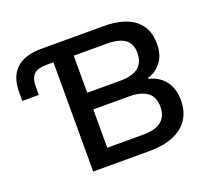

<svg xmlns="http://www.w3.org/2000/svg" viewBox="-119 -861 1126 1017"><g transform="rotate(-20 443.5 -352.5)"><path d="M242 0V-616H206Q153 -616 131.5 -595Q110 -574 110 -525V-480H17V-529Q17 -616 64.5 -660.5Q112 -705 207 -705H556Q671 -705 731 -658Q791 -611 791 -521Q791 -457 760 -418Q729 -379 685 -367V-361Q716 -355 744.5 -335Q773 -315 790.5 -280.5Q808 -246 808 -196Q808 -134 779 -90Q750 -46 694 -23Q638 0 560 0ZM355 -93H557Q627 -93 660.5 -120.5Q694 -148 694 -200Q694 -257 658.5 -283Q623 -309 557 -309H355ZM355 -403H540Q609 -403 643 -429.5Q677 -456 677 -511Q677 -562 644 -587Q611 -612 540 -612H355Z"/></g></svg>

Font: Nunito Sans 6pt SemiBold
Style: Regular
Weight: 600
Version: Version 3.101;gftools[0.9.27]